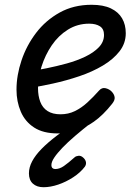

<svg xmlns="http://www.w3.org/2000/svg" viewBox="-20 -539 566 803"><path d="M221 19Q161 19 123 -5.5Q85 -30 67 -72Q49 -114 49 -164Q49 -224 70 -286.5Q91 -349 131 -401.5Q171 -454 229.5 -486.5Q288 -519 363 -519Q412 -519 443.5 -504Q475 -489 490.5 -462.5Q506 -436 506 -400Q506 -358 480 -324.5Q454 -291 410.5 -265Q367 -239 312.5 -220.5Q258 -202 201 -189.5Q144 -177 91 -169L100 -240Q133 -245 175 -253.5Q217 -262 259 -273.5Q301 -285 336.5 -302Q372 -319 393.5 -341.5Q415 -364 415 -393Q415 -418 398 -429Q381 -440 353 -440Q304 -440 264 -415Q224 -390 196.5 -349.5Q169 -309 154 -261.5Q139 -214 139 -170Q139 -138 148.5 -113Q158 -88 179 -74.5Q200 -61 233 -61Q266 -61 293.5 -74.5Q321 -88 345.5 -110.5Q370 -133 394 -160Q406 -174 422 -170Q438 -166 448 -155Q458 -144 459.5 -132Q461 -120 449 -105Q411 -57 372.5 -30Q334 -3 296 8Q258 19 221 19ZM162 244Q134 244 117.5 229Q101 214 101 186Q101 161 114.5 135.5Q128 110 154 83.5Q180 57 217.5 28.5Q255 0 302 -33L362 -31V-26Q325 3 294 29.5Q263 56 241 79Q219 102 207 120Q195 138 195 151Q195 160 199.5 164Q204 168 211 168Q229 168 247 155.5Q265 143 292 119Q297 114 308 112.5Q319 111 330 122Q338 130 339.5 139.5Q341 149 335 158Q316 183 286 202.5Q256 222 223.5 233Q191 244 162 244Z"/></svg>

Font: Playwrite CA
Style: Regular
Weight: 400
Designer: Veronika Burian, José Scaglione
Foundry: TypeTogether
Version: Version 1.002